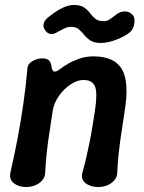

<svg xmlns="http://www.w3.org/2000/svg" viewBox="-20 -740 580 773"><path d="M90 -460Q90 -482 110 -493.5Q130 -505 150 -505Q168 -505 176.5 -497.5Q185 -490 187 -474Q188 -464 191.5 -457.5Q195 -451 203 -452Q210 -453 222.5 -462.5Q235 -472 254.5 -483.5Q274 -495 299.5 -504Q325 -513 357 -513Q441 -513 471 -461Q501 -409 482 -293Q476 -251 469.5 -210Q463 -169 458.5 -128.5Q454 -88 452 -46Q452 -28 440.5 -14.5Q429 -1 412 6Q395 13 375 13Q344 13 324 -3Q304 -19 312 -46Q321 -78 328 -108.5Q335 -139 341 -169Q347 -199 352 -230.5Q357 -262 362 -293Q373 -363 363 -390.5Q353 -418 316 -418Q291 -418 264 -400Q237 -382 217 -353.5Q197 -325 192 -293Q186 -251 179.5 -210Q173 -169 168.5 -128.5Q164 -88 162 -46Q162 -28 150.5 -14.5Q139 -1 122 6Q105 13 85 13Q55 13 35.5 -2.5Q16 -18 22 -46Q38 -115 51 -184Q64 -253 74 -322.5Q84 -392 90 -460ZM161 -620Q153 -630 155.5 -643Q158 -656 170 -667Q182 -677 199.5 -689.5Q217 -702 237.5 -711Q258 -720 278 -720Q304 -720 318.5 -710Q333 -700 342.5 -687Q352 -674 364.5 -664Q377 -654 401 -655Q413 -655 428 -666.5Q443 -678 453 -685Q467 -694 483 -694Q499 -694 509 -684L514 -680Q521 -673 521.5 -659Q522 -645 517.5 -632Q513 -619 504 -611Q484 -594 449 -580.5Q414 -567 386 -567Q359 -567 344 -577Q329 -587 319 -599.5Q309 -612 297.5 -622Q286 -632 264 -632Q252 -632 238 -625Q224 -618 211 -611Q198 -602 185.5 -603Q173 -604 164 -615Z"/></svg>

Font: Winky Sans Medium
Style: Italic
Weight: 500
Italic angle: -8.97852°
Designer: Simon Atzbach
Foundry: typofactur
Version: Version 1.205